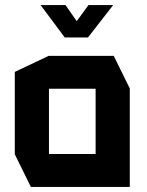

<svg xmlns="http://www.w3.org/2000/svg" viewBox="-20 -733 577 753"><path d="M172 -385V-514H426L489 -386V-385ZM101 0 38 -128V-129H355V0ZM38 -129V-451L171 -514H172V-129ZM355 0V-385H489V0ZM234 -586 140 -712V-713H237L315 -601ZM234 -586 327 -713H423V-712L325 -586Z"/></svg>

Font: Foldit SemiBold
Style: Regular
Weight: 600
Version: Version 1.003